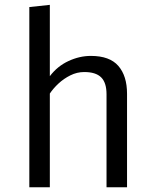

<svg xmlns="http://www.w3.org/2000/svg" viewBox="-20 -786 655 806"><path d="M189.2 -765.6V-466.2Q221 -508.2 267.4 -529.7Q313.8 -551.3 361.5 -551.3Q440.5 -551.3 476.9 -509.2Q513.3 -467.2 513.3 -392.3V0H427.2V-390.3Q427.2 -439 404.6 -461.3Q382.1 -483.6 333.8 -483.6Q303.1 -483.6 275.4 -469.7Q247.7 -455.9 225.6 -435.4Q203.6 -414.9 189.2 -393.3V0H103.1V-756.4Z"/></svg>

Font: FiraCode Nerd Font Mono
Style: Regular
Weight: 400
Monospace: yes
Designer: Carrois Corporate, Edenspiekermann AG, Nikita Prokopov
Foundry: Carrois Corporate, Edenspiekermann AG, Nikita Prokopov
Version: Version 6.002;Nerd Fonts 3.4.0